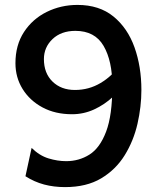

<svg xmlns="http://www.w3.org/2000/svg" viewBox="-20 -745 639 777"><path d="M83 -31.7 107.9 -146.5Q139.6 -115.2 176.3 -104Q212.9 -92.8 248 -92.8Q299.8 -92.8 342 -119.4Q384.3 -146 409.4 -212.2Q434.6 -278.3 434.6 -397Q434.6 -498.5 399.2 -559.3Q363.8 -620.1 285.2 -620.1Q227.5 -620.1 192.6 -586.9Q157.7 -553.7 157.7 -505.9Q157.7 -448.7 192.6 -414.8Q227.5 -380.9 283.2 -380.9Q339.8 -380.9 387.2 -409.2Q434.6 -437.5 461.4 -479L496.1 -425.3Q472.7 -386.2 437.7 -353.8Q402.8 -321.3 360.6 -302Q318.4 -282.7 271.5 -282.7Q203.6 -282.7 152.1 -310.3Q100.6 -337.9 71.5 -384.8Q42.5 -431.6 42.5 -489.3Q42.5 -562.5 77.1 -615.5Q111.8 -668.5 169.2 -696.8Q226.6 -725.1 293.5 -725.1Q381.8 -725.1 439.2 -678.2Q496.6 -631.3 524.4 -553.2Q552.2 -475.1 552.2 -380.9Q552.2 -313.5 536.4 -244.1Q520.5 -174.8 484.6 -116.7Q448.7 -58.6 389.4 -23.2Q330.1 12.2 243.2 12.2Q197.8 12.2 158.4 1.7Q119.1 -8.8 83 -31.7Z"/></svg>

Font: Kanchenjunga
Style: Bold
Weight: 700
Designer: Becca Hirsbrunner Spalinger
Foundry: SIL International
Version: Version 2.001